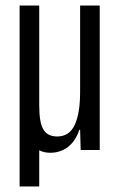

<svg xmlns="http://www.w3.org/2000/svg" viewBox="-20 -543 432 695"><path d="M51 -523H122V-162Q122 -98 137.5 -73.5Q153 -49 187 -49Q231 -49 250.5 -91Q270 -133 270 -210V-523H341V0H272L270 -73H267Q254 -33 226.5 -11.5Q199 10 162 10Q139 10 122 1V132H51Z"/></svg>

Font: Mona Sans Condensed
Style: Regular
Weight: 400
Width: 3
Designer: Deni Anggara
Foundry: GitHub
Version: Version 2.000